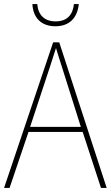

<svg xmlns="http://www.w3.org/2000/svg" viewBox="-20 -923 544 943"><path d="M367 -903H343C338 -852 311 -818 253 -818C197 -818 167 -851 163 -903H139C143 -831 187 -794 252 -794C320 -794 360 -834 367 -903ZM476 0H504L271 -715H241L0 0H27L120 -275H386ZM282 -601 377 -300H128L227 -600C236 -630 246 -657 255 -687C265 -653 274 -627 282 -601Z"/></svg>

Font: Noto Sans Arabic SemCond Thin
Style: Regular
Weight: 100
Width: 4
Designer: Monotype Design Team, Nadine Chahine, Nizar Qandah and Khaled Hosny
Foundry: Monotype Imaging Inc.
Version: Version 2.012